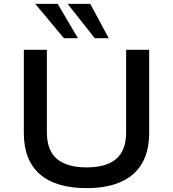

<svg xmlns="http://www.w3.org/2000/svg" viewBox="-20 -962 894 991"><path d="M427 9Q268 9 185.5 -63Q103 -135 103 -276V-705H222V-279Q222 -185 274 -141.5Q326 -98 427 -98Q529 -98 580 -142Q631 -186 631 -279V-705H750V-276Q750 -136 667.5 -63.5Q585 9 427 9ZM469 -765 329 -942H446L541 -765ZM310 -765 162 -942H278L382 -765Z"/></svg>

Font: Nunito Sans 7pt SemiExpanded SemiBold
Style: Regular
Weight: 600
Width: 6
Designer: Vernon Adams
Foundry: Vernon Adams
Version: Version 3.101;gftools[0.9.27]